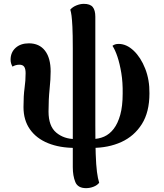

<svg xmlns="http://www.w3.org/2000/svg" viewBox="-20 -753 851 997"><path d="M370 15Q290 15 229.5 -9.5Q169 -34 135.5 -81.5Q102 -129 102 -197Q102 -257 107.5 -295.5Q113 -334 113 -373Q113 -396 105.5 -406.5Q98 -417 81 -417Q71 -417 62 -414.5Q53 -412 45 -407Q35 -424 35 -443Q35 -481 61 -504.5Q87 -528 130 -528Q184 -528 213.5 -490Q243 -452 243 -382Q243 -343 237.5 -290Q232 -237 232 -174Q232 -98 272 -64.5Q312 -31 370 -31ZM427 224Q384 224 371 192Q358 160 358 115V-502Q358 -575 356 -613.5Q354 -652 351.5 -671Q349 -690 345 -703Q357 -717 377 -725Q397 -733 415 -733Q448 -733 461.5 -716.5Q475 -700 475 -666V-103Q475 -11 477 47Q479 105 483.5 139.5Q488 174 495 196Q485 209 466 216.5Q447 224 427 224ZM458 15V-31Q492 -31 520.5 -43.5Q549 -56 570.5 -84Q592 -112 604.5 -157Q617 -202 617 -267Q618 -325 610 -373.5Q602 -422 590 -458Q578 -494 564 -515Q576 -525 596 -525Q637 -525 674 -490Q711 -455 734 -396.5Q757 -338 756 -268Q756 -171 716.5 -108.5Q677 -46 610 -15.5Q543 15 458 15Z"/></svg>

Font: Arima Thin
Style: Regular
Weight: 100
Designer: Joana Correia and Natanael Gama
Foundry: NDISCOVER
Version: Version 1.101;gftools[0.9.23]